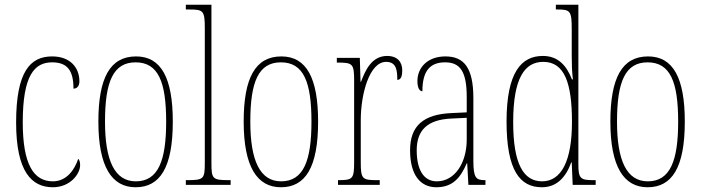

<svg xmlns="http://www.w3.org/2000/svg" viewBox="-20 -780 2957 810"><path d="M203 10C276 10 318 -46 318 -83C318 -98 315 -105 310 -110C295 -65 262 -15 203 -15C122 -15 76 -86 76 -264C76 -462 125 -517 200 -517C266 -517 290 -480 290 -406C302 -406 315 -414 315 -437C315 -495 276 -542 200 -542C108 -542 48 -479 48 -263C48 -55 114 10 203 10Z M552 10C655 10 709 -73 709 -267C709 -449 661 -542 554 -542C444 -542 395 -451 395 -267C395 -76 452 10 552 10ZM553 -15C464 -15 423 -102 423 -267C423 -434 457 -517 552 -517C648 -517 681 -434 681 -267C681 -103 648 -15 553 -15Z M764 0H953V-20H949C876 -20 872 -24 872 -94V-760H764V-740H777C837 -740 844 -736 844 -662V-94C844 -24 840 -20 767 -20H764Z M1165 10C1268 10 1322 -73 1322 -267C1322 -449 1274 -542 1167 -542C1057 -542 1008 -451 1008 -267C1008 -76 1065 10 1165 10ZM1166 -15C1077 -15 1036 -102 1036 -267C1036 -434 1070 -517 1165 -517C1261 -517 1294 -434 1294 -267C1294 -103 1261 -15 1166 -15Z M1406 0H1582V-20H1571C1508 -20 1502 -25 1502 -96V-274C1502 -382 1538 -519 1609 -519C1654 -519 1656 -480 1656 -443C1672 -443 1677 -460 1677 -483C1677 -517 1658 -544 1613 -544C1548 -544 1521 -483 1503 -435H1501L1498 -536H1401V-516H1404C1468 -516 1474 -511 1474 -440V-96C1474 -25 1468 -20 1407 -20H1406Z M1821 10C1892 10 1924 -33 1949 -91H1951L1956 0H2028V-20H2026C1988 -20 1977 -29 1977 -103V-366C1977 -495 1937 -542 1859 -542C1785 -542 1741 -496 1741 -438C1741 -411 1749 -395 1762 -395C1762 -482 1795 -517 1858 -517C1922 -517 1949 -477 1949 -371V-306L1886 -303C1767 -298 1710 -250 1710 -146C1710 -41 1754 10 1821 10ZM1823 -15C1764 -15 1738 -69 1738 -146C1738 -228 1780 -276 1887 -280L1949 -283V-191C1949 -92 1898 -15 1823 -15Z M2266 10C2328 10 2367 -31 2390 -95H2392L2396 0H2493V-20H2483C2429 -20 2420 -27 2420 -86V-760H2325V-740H2330C2386 -740 2392 -735 2392 -656V-544C2392 -509 2393 -476 2397 -445H2393C2370 -504 2334 -544 2270 -544C2180 -544 2117 -476 2117 -267C2117 -60 2174 10 2266 10ZM2267 -15C2189 -15 2145 -87 2145 -265C2145 -452 2194 -519 2272 -519C2362 -519 2393 -429 2393 -265C2393 -103 2349 -15 2267 -15Z M2712 10C2815 10 2869 -73 2869 -267C2869 -449 2821 -542 2714 -542C2604 -542 2555 -451 2555 -267C2555 -76 2612 10 2712 10ZM2713 -15C2624 -15 2583 -102 2583 -267C2583 -434 2617 -517 2712 -517C2808 -517 2841 -434 2841 -267C2841 -103 2808 -15 2713 -15Z"/></svg>

Font: Noto Serif ExtraCondensed Thin
Style: Regular
Weight: 100
Width: 2
Designer: Monotype Design Team
Foundry: Monotype Imaging Inc.
Version: Version 2.013